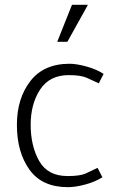

<svg xmlns="http://www.w3.org/2000/svg" viewBox="-20 -762 496 795"><path d="M278 -742H344L259 -589H217ZM261 13Q154 13 102 -59.5Q50 -132 50 -245Q50 -354 105.5 -426Q161 -498 268 -498Q297 -498 338.5 -486.5Q380 -475 409 -456L389 -417Q364 -429 339 -440Q314 -451 265 -451Q185 -451 146 -391Q107 -331 107 -246Q107 -157 142.5 -95Q178 -33 260 -33Q311 -33 334.5 -43.5Q358 -54 384 -67L404 -28Q374 -9 333 2Q292 13 261 13Z"/></svg>

Font: Palanquin ExtraLight
Style: Regular
Weight: 275
Designer: Pria Ravichandran
Version: Version 1.001